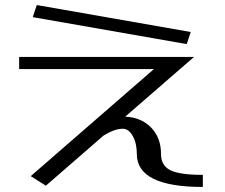

<svg xmlns="http://www.w3.org/2000/svg" viewBox="-20 -710 894 762"><path d="M785 -16Q693 -16 656 -34.5Q619 -53 619 -99Q619 -163 580 -203.5Q541 -244 477 -247L750 -484H56V-436H591L102 -11L162 27L391 -172Q435 -199 467 -199Q491 -199 507 -170Q523 -141 523 -99Q523 32 785 32ZM126 -690 110 -642 721 -535 737 -583Z"/></svg>

Font: LXGW Marker Gothic
Style: Regular
Weight: 400
Version: Version 1.001